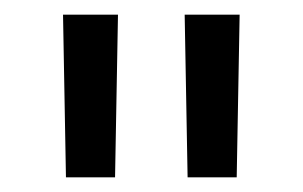

<svg xmlns="http://www.w3.org/2000/svg" viewBox="-20 -712 413 262"><path d="M303 -470H236L232 -692H307ZM137 -470H70L66 -692H141Z"/></svg>

Font: Titillium Web
Style: Regular
Weight: 400
Version: Version 1.002;PS 57.000;hotconv 1.0.70;makeotf.lib2.5.55311